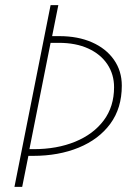

<svg xmlns="http://www.w3.org/2000/svg" viewBox="-20 -702 508 744"><path d="M36 22 176 -682H206L182 -562H210Q282 -562 336.5 -538Q391 -514 421.5 -470.5Q452 -427 452 -370Q452 -283 407.5 -222.5Q363 -162 285 -130Q207 -98 108 -98H90L66 22ZM94 -124H110Q201 -124 271.5 -153Q342 -182 382 -235.5Q422 -289 422 -364Q422 -414 396 -453Q370 -492 322 -514Q274 -536 208 -536H176Z"/></svg>

Font: Source Sans 3 ExtraLight
Style: Italic
Weight: 250
Italic angle: -11°
Designer: Paul D. Hunt
Foundry: Adobe
Version: Version 3.046;hotconv 1.0.118;makeotfexe 2.5.65603